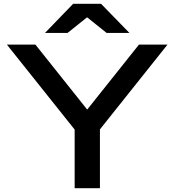

<svg xmlns="http://www.w3.org/2000/svg" viewBox="-20 -983 911 1003"><path d="M370 0V-358H502V0ZM16 -750H165L471 -366H400L706 -750H855L478 -277L394 -276ZM362 -963H508L656 -811H537L407 -915H463L333 -811H215Z"/></svg>

Font: Unbounded
Style: Regular
Weight: 400
Designer: Luke Prowse, Jean-Baptiste Morizot, Fátima Lázaro, Florian Runge
Foundry: NaN
Version: Version 1.701;gftools[0.9.28.dev5+ged2979d]